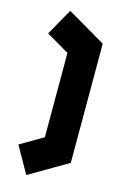

<svg xmlns="http://www.w3.org/2000/svg" viewBox="-124 -807 572 915"><g transform="rotate(15 162.0 -349.0)"><path d="M294 -643V-55L104 56L30 -75L143 -141V-557L30 -623L104 -754Z"/></g></svg>

Font: Blaka
Style: Regular
Weight: 400
Designer: Mohamed Gaber
Foundry: Kief Type Foundry
Version: Version 1.003; ttfautohint (v1.8.4.7-5d5b)